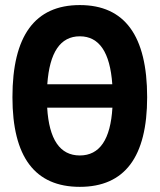

<svg xmlns="http://www.w3.org/2000/svg" viewBox="-20 -723 626 753"><path d="M293 9.8Q28.8 9.8 28.8 -341.8Q28.8 -703.1 293 -703.1Q557.1 -703.1 557.1 -341.8Q557.1 9.8 293 9.8ZM293 -580.6Q178.7 -580.6 165.5 -392.6H420.4Q407.2 -580.6 293 -580.6ZM293 -113.3Q409.7 -113.3 420.9 -300.8H165Q176.3 -113.3 293 -113.3Z"/></svg>

Font: Caskaydia Cove
Style: Bold
Weight: 700
Monospace: yes
Designer: Aaron Bell
Foundry: Saja Typeworks
Version: Version 4.300; ttfautohint (v1.8.3)